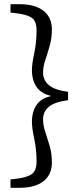

<svg xmlns="http://www.w3.org/2000/svg" viewBox="-20 -735 384 914"><path d="M304 -298V-258Q241 -250 213 -227Q185 -204 185 -166Q185 -139 195.5 -107.5Q206 -76 216.5 -40Q227 -4 227 38Q227 97 186.5 128Q146 159 75 159H30V119L57 116Q109 110 131.5 93.5Q154 77 154 34Q154 -23 143 -74Q132 -125 132 -155Q132 -203 154 -235.5Q176 -268 225 -278Q176 -289 154 -321Q132 -353 132 -401Q132 -431 143 -482Q154 -533 154 -590Q154 -634 131.5 -650Q109 -666 57 -672L30 -675V-715H75Q146 -715 186.5 -684Q227 -653 227 -594Q227 -553 216.5 -516.5Q206 -480 195.5 -448.5Q185 -417 185 -390Q185 -353 213 -329.5Q241 -306 304 -298Z"/></svg>

Font: Source Serif 4
Style: Regular
Weight: 400
Designer: Frank Grießhammer
Foundry: Adobe
Version: Version 4.005;hotconv 1.1.0;makeotfexe 2.6.0